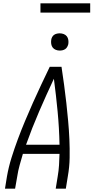

<svg xmlns="http://www.w3.org/2000/svg" viewBox="-20 -1138 564 1158"><path d="M10 0 22 -74Q32 -131 49.5 -187Q67 -243 87.5 -298Q108 -353 131 -408Q154 -463 178.5 -518Q203 -573 228.5 -627Q254 -681 280 -735H351Q359 -681 366.5 -627Q374 -573 380 -518Q386 -463 391 -408.5Q396 -354 398.5 -298Q401 -242 400 -186Q399 -130 389 -74L377 0H316L328 -74Q334 -108 336 -142Q338 -176 339 -210H118Q108 -176 98.5 -142Q89 -108 84 -74L71 0ZM339 -265Q337 -366 327.5 -465.5Q318 -565 305 -663Q259 -565 216 -465.5Q173 -366 137 -265ZM340 -833Q328 -833 316.5 -837.5Q305 -842 298 -851Q291 -860 289 -872.5Q287 -885 289 -898Q290 -906 294.5 -914.5Q299 -923 306.5 -928Q314 -933 323 -935Q332 -937 340 -937Q353 -937 364.5 -932.5Q376 -928 383 -919Q390 -910 392 -897.5Q394 -885 392 -872Q390 -864 385.5 -855.5Q381 -847 373.5 -842Q366 -837 357.5 -835Q349 -833 340 -833ZM224 -1062V-1118H524V-1062Z"/></svg>

Font: Iosevka Curly Light Oblique
Style: Regular
Weight: 300
Italic angle: -9°
Monospace: yes
Designer: Belleve Invis
Foundry: Belleve Invis
Version: Version 11.1.0; ttfautohint (v1.8.3)